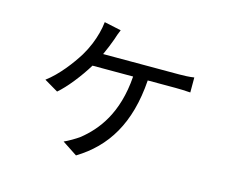

<svg xmlns="http://www.w3.org/2000/svg" viewBox="-97 -754 1194 977"><g transform="rotate(15 500.0 -265.5)"><path d="M430 -593 341 -612C339 -593 335 -571 330 -553C320 -514 302 -468 276 -425C243 -372 187 -297 125 -251L198 -208C241 -244 300 -319 338 -382H552C538 -183 453 -80 375 -17C355 -2 317 20 296 29L375 81C523 -9 613 -151 629 -382H776C796 -382 828 -381 854 -379V-458C830 -454 797 -453 776 -453H375C389 -483 402 -516 411 -541C416 -558 422 -574 430 -593Z"/></g></svg>

Font: Microsoft YaHei
Style: Regular
Weight: 400
Designer: Ryoko NISHIZUKA 西塚涼子 (kana, bopomofo & ideographs); Paul D. Hunt (Latin, Greek & Cyrillic); Sandoll Communications 산돌커뮤니
Foundry: Adobe
Version: Version 2.001;hotconv 1.0.111;makeotfexe 2.5.65597